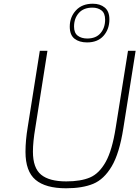

<svg xmlns="http://www.w3.org/2000/svg" viewBox="-20 -1006 749 1032"><path d="M117 -190Q117 -251 129 -323L194 -733H235L170 -320Q157 -244 157 -191Q157 -103 201 -67Q245 -31 336 -31Q414 -31 463.5 -52Q513 -73 548 -135.5Q583 -198 602 -320L668 -733H709L643 -317Q622 -182 580.5 -112Q539 -42 481 -18Q423 6 335 6Q225 6 171 -39.5Q117 -85 117 -190ZM355 -863Q355 -914 388 -950Q421 -986 479 -986Q518 -986 543 -965.5Q568 -945 568 -902Q568 -849 536.5 -813.5Q505 -778 448 -778Q406 -778 380.5 -798Q355 -818 355 -863ZM545 -900Q545 -935 525.5 -950Q506 -965 477 -965Q429 -965 403.5 -936Q378 -907 378 -863Q378 -829 398 -814Q418 -799 449 -799Q496 -799 520.5 -828Q545 -857 545 -900Z"/></svg>

Font: Exo ExtraLight
Style: Italic
Weight: 275
Italic angle: -9°
Designer: Natanael Gama
Foundry: Natanael Gama
Version: Version 1.500; ttfautohint (v1.6)